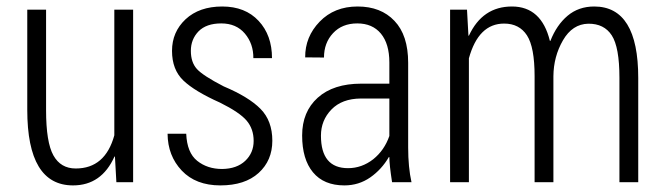

<svg xmlns="http://www.w3.org/2000/svg" viewBox="-20 -558 2038 588"><path d="M63.5 -221.7V-528.3H121.1V-220.7Q121.1 -122.1 143.6 -82Q166 -42 211.9 -42Q302.2 -42 330.1 -143.6V-528.3H387.7V0H336.4L332 -78.6H330.6Q291 9.8 203.6 9.8Q63.5 9.8 63.5 -221.7Z M653.8 -243.7Q576.2 -278.3 541.5 -311.5Q506.8 -344.7 506.8 -402.3Q506.8 -460 548.3 -499Q590.3 -538.1 660.6 -538.1Q731 -538.1 772 -494.1Q813 -450.2 813 -379.9H755.9Q756.3 -423.8 730 -455.1Q703.6 -486.3 657.7 -486.3Q611.8 -486.3 587.9 -461.9Q564.5 -437.5 564.5 -402.3Q564.5 -367.2 583 -346.7Q601.6 -326.2 665 -293.5Q741.7 -261.2 777.8 -224.6Q814 -188 814 -127Q814 -66.4 772 -28.3Q730 9.8 654.8 9.8Q579.6 9.8 536.6 -35.6Q493.7 -81.1 493.2 -148.4H550.3Q552.7 -90.3 584 -65.4Q615.2 -40.5 660.2 -40.5Q705.1 -41 731 -65.4Q756.8 -89.8 756.8 -126.5Q756.8 -163.1 735.4 -188.5Q713.9 -213.9 653.8 -243.7Z M962.9 -142.6Q962.9 -43 1045.9 -43Q1087.9 -43 1123 -70.3Q1157.2 -97.7 1172.4 -141.6V-256.3H1085Q1027.3 -255.9 995.1 -222.7Q962.9 -189.5 962.9 -142.6ZM1034.7 9.8Q971.7 9.8 938.5 -30.3Q905.3 -70.3 905.3 -143.1Q905.3 -215.8 953.1 -258.8Q1001 -301.8 1086.4 -301.8H1172.4V-366.7Q1172.4 -423.8 1146.5 -455.1Q1120.6 -486.3 1074.2 -486.3Q1027.8 -486.3 1000 -456.5Q972.2 -426.8 972.2 -381.8L914.6 -382.3Q914.1 -445.3 959 -491.7Q1003.9 -538.1 1075.2 -538.1Q1146.5 -538.1 1188 -494.1Q1230 -450.2 1230 -365.7V-106.4Q1230 -45.9 1240.2 0H1180.7Q1172.4 -53.7 1172.4 -76.7L1170.9 -77.1Q1148.9 -39.1 1113.8 -14.6Q1078.6 9.8 1034.7 9.8Z M1799.8 -538.1Q1934.6 -538.1 1934.6 -319.3V0H1877V-319.8Q1877 -413.6 1853.5 -449.7Q1830.1 -485.8 1781.7 -485.4Q1732.9 -484.4 1704.1 -434.6Q1675.3 -384.8 1674.8 -324.7V0H1617.2V-324.7Q1617.2 -413.6 1593.8 -449.7Q1570.3 -485.8 1523.9 -485.8Q1445.3 -485.8 1416 -379.4V0H1358.4V-528.3H1410.2L1414.6 -448.7H1416Q1457.5 -538.1 1547.9 -538.1Q1638.2 -538.1 1664.1 -432.6H1665.5Q1684.6 -481.4 1718.3 -509.8Q1752 -538.1 1799.8 -538.1Z"/></svg>

Font: RobotoCondensed-Light
Style: Light
Weight: 300
Designer: Google
Version: Version 1.200311; 2013